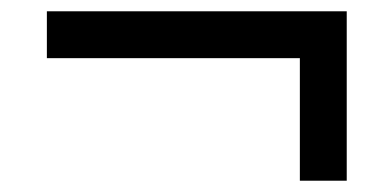

<svg xmlns="http://www.w3.org/2000/svg" viewBox="-20 -430 691 340"><path d="M594 -110H511V-327H63V-410H594Z"/></svg>

Font: STIX Two Text SemiBold
Style: Italic
Weight: 600
Italic angle: -12°
Designer: Ross Mills, John Hudson & Paul Hanslow, Tiro Typeworks Ltd; with prior portions MicroPress Inc. and Coen Hoffman, Elsevi
Foundry: Tiro Typeworks Ltd
Version: Version 2.13 b171